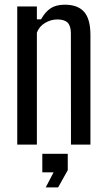

<svg xmlns="http://www.w3.org/2000/svg" viewBox="-20 -628 465 834"><path d="M54.9 0V-600H140.2V-544.1H158.4Q175.8 -575.8 199.5 -591.7Q223.2 -607.6 261.2 -607.6Q317.5 -607.6 344.9 -577Q372.4 -546.3 372.8 -478V0H288.3L287.9 -484.6Q287.5 -516.2 273.6 -529.8Q259.7 -543.5 229.5 -543.5Q201 -543.5 175.6 -528.4Q150.2 -513.3 140.2 -486.2V0ZM178.6 186.1 212.7 120.6H163.8V40H274.3V111.2L232.4 186.1Z"/></svg>

Font: Big Shoulders Text SC Thin
Style: Regular
Weight: 100
Designer: Patric King
Foundry: XO Type Co
Version: Version 2.002